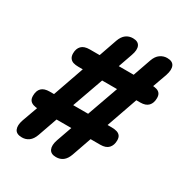

<svg xmlns="http://www.w3.org/2000/svg" viewBox="-168 -843 936 981"><g transform="rotate(30 300.0 -352.5)"><path d="M97 9Q64 9 54.5 -12Q45 -33 57 -68L94 -171L137 -159H98Q81 -159 67.5 -163.5Q54 -168 47 -177.5Q40 -187 40 -204Q40 -234 55.5 -249.5Q71 -265 104 -265H168L125 -254L197 -460L232 -448H167Q149 -448 136.5 -452Q124 -456 116.5 -466.5Q109 -477 109 -494Q109 -522 124.5 -538Q140 -554 173 -554H270L227 -542L268 -660Q278 -688 295.5 -701Q313 -714 336 -714Q367 -714 376.5 -693.5Q386 -673 373 -637L344 -554H432L469 -660Q479 -688 497.5 -701Q516 -714 538 -714Q570 -714 579.5 -693.5Q589 -673 577 -637L543 -542L500 -554H537Q555 -554 568 -550Q581 -546 588 -536.5Q595 -527 595 -510Q595 -481 579.5 -464.5Q564 -448 532 -448H469L513 -460L441 -254L405 -265H469Q487 -265 500 -261Q513 -257 520 -247.5Q527 -238 527 -221Q527 -193 511.5 -176Q496 -159 463 -159H367L410 -171L366 -45Q356 -17 339 -4Q322 9 298 9Q267 9 257.5 -12Q248 -33 260 -68L292 -159H205L165 -45Q155 -17 137.5 -4Q120 9 97 9ZM242 -265H330L395 -448H307Z"/></g></svg>

Font: Nunito ExtraLight Black
Style: Italic
Weight: 900
Italic angle: -9°
Version: Version 3.602